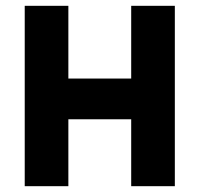

<svg xmlns="http://www.w3.org/2000/svg" viewBox="-20 -640 686 660"><path d="M65 -620H215V-370H431V-620H581V0H431V-230H215V0H65Z"/></svg>

Font: Athiti
Style: Bold
Weight: 700
Designer: CadsonDemak Team
Foundry: CadsonDemak
Version: Version 1.033